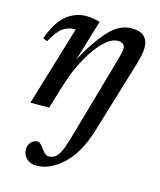

<svg xmlns="http://www.w3.org/2000/svg" viewBox="-107 -515 714 858"><g transform="rotate(15 250.0 -86.0)"><path d="M143 265Q113.5 265 96 248Q78.5 231 78.5 206.5Q78.5 186 91.2 172.5Q104 159 122 159Q132.5 159 151.5 186Q161.5 200 169 205.5Q176.5 211 183 211Q199.5 211 212 203.2Q224.5 195.5 235.8 173.5Q247 151.5 259.5 108L370 -279Q375.5 -298 379.5 -314Q383.5 -330 383.5 -341.5Q383.5 -353 376 -360.5Q368.5 -368 349.5 -368Q321 -368 286.5 -334.8Q252 -301.5 219.8 -243.5Q187.5 -185.5 164.5 -111.5L130.5 0H44L155 -368H147.5Q120 -368 96.2 -351.5Q72.5 -335 45 -284.5L25 -293Q56 -377 97.2 -407.8Q138.5 -438.5 184 -438.5Q201.5 -438.5 217 -436Q232.5 -433.5 249.5 -429L192.5 -240Q238.5 -326.5 288.2 -382.2Q338 -438 394.5 -438Q438.5 -438 456 -419Q473.5 -400 473.5 -369.5Q473.5 -353 468.5 -329Q463.5 -305 454 -275.5L356.5 46.5Q324 154 264.5 209.5Q205 265 143 265Z"/></g></svg>

Font: Newsreader Text Medium
Style: Italic
Weight: 500
Italic angle: -17°
Designer: Hugues Gentile
Foundry: Production Type
Version: Version 1.001